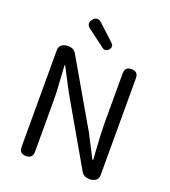

<svg xmlns="http://www.w3.org/2000/svg" viewBox="-167 -1074 1056 1195"><g transform="rotate(20 361.0 -477.0)"><path d="M622.1 -689.5V-46.9Q622.1 -24.4 606 -12.2Q589.8 0 565.4 0Q527.3 0 510.7 -27.3L259.8 -462.9L180.7 -614.3H176.8Q177.7 -590.8 181.2 -543.5Q184.6 -496.1 186.5 -457.5Q188.5 -418.9 188.5 -384.8V-43.9Q188.5 0 143.6 0Q99.6 0 99.6 -43.9V-684.6Q99.6 -708 116.2 -720.7Q132.8 -733.4 158.2 -733.4Q195.3 -733.4 211.9 -705.1L462.9 -271.5L541 -120.1H545.9Q534.2 -297.9 534.2 -351.6V-689.5Q534.2 -733.4 578.1 -733.4Q622.1 -733.4 622.1 -689.5ZM298.8 -941.4Q340.8 -901.4 402.3 -845.7Q425.8 -824.2 404.3 -800.8Q384.8 -778.3 361.3 -796.9L249 -880.9Q215.8 -905.3 242.2 -938.5Q266.6 -968.8 298.8 -941.4Z"/></g></svg>

Font: GenSenMaruGothic TW TTF Regular
Style: Regular
Weight: 400
Version: Version 1.301